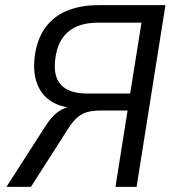

<svg xmlns="http://www.w3.org/2000/svg" viewBox="-20 -725 678 745"><path d="M5 0 154 -232Q179 -272 204.5 -290.5Q230 -309 257 -311L273 -312V-305Q215 -308 177 -333Q139 -358 123 -403Q107 -448 115 -508Q124 -574 156 -618Q188 -662 240.5 -683.5Q293 -705 361 -705H622L510 0H428L475 -296H368Q338 -296 316.5 -289.5Q295 -283 277.5 -267Q260 -251 242 -222L100 0ZM319 -362H485L529 -637H360Q287 -637 245.5 -602.5Q204 -568 195 -500Q185 -431 216 -396.5Q247 -362 319 -362Z"/></svg>

Font: Nunito Sans 10pt SemiCondensed
Style: Italic
Weight: 400
Width: 4
Italic angle: -9°
Designer: Vernon Adams
Foundry: Vernon Adams
Version: Version 3.101;gftools[0.9.27]